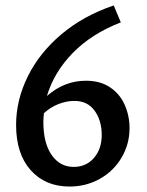

<svg xmlns="http://www.w3.org/2000/svg" viewBox="-20 -678 538 704"><path d="M455 -208Q455 -150 426 -100.5Q397 -51 346.5 -22.5Q296 6 235 6Q146 6 92.5 -54Q39 -114 39 -220Q39 -311 82 -398Q125 -485 206 -553Q287 -621 397 -658L423 -596Q315 -554 246.5 -483.5Q178 -413 152 -326Q216 -382 295 -382Q348 -382 384 -357.5Q420 -333 437.5 -293Q455 -253 455 -208ZM353 -183Q353 -236 327 -272Q301 -308 253 -308Q224 -308 194.5 -296.5Q165 -285 141 -263Q139 -243 139 -231Q139 -153 169.5 -109.5Q200 -66 250 -66Q296 -66 324.5 -99Q353 -132 353 -183Z"/></svg>

Font: Ysabeau Semibold
Style: Regular
Weight: 600
Designer: Christian Thalmann (Catharsis Fonts)
Version: Version 0.003